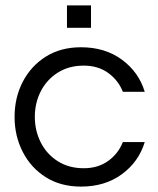

<svg xmlns="http://www.w3.org/2000/svg" viewBox="-20 -683 584 711"><path d="M280 8Q205 8 150 -26.5Q95 -61 64.5 -120Q34 -179 34 -250Q34 -322 64.5 -380.5Q95 -439 150 -473.5Q205 -508 280 -508Q369 -508 431.5 -462Q494 -416 516 -343H435Q418 -386 380.5 -413Q343 -440 290 -440Q235 -440 194 -414Q153 -388 131 -345Q109 -302 109 -250Q109 -199 131 -155.5Q153 -112 194 -86Q235 -60 290 -60Q343 -60 380.5 -87Q418 -114 435 -157H516Q494 -84 431.5 -38Q369 8 280 8ZM228 -580V-663H317V-580Z"/></svg>

Font: Questrial
Style: Regular
Weight: 400
Designer: Joe Prince, Laura Meseguer
Foundry: Joe Prince, Laura Meseguer
Version: Version 2.000; ttfautohint (v1.8.3)